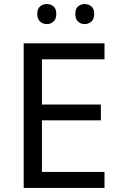

<svg xmlns="http://www.w3.org/2000/svg" viewBox="-20 -928 596 948"><path d="M496 0H97V-714H496V-635H187V-412H478V-334H187V-79H496ZM164 -859Q164 -885 178 -896.5Q192 -908 211 -908Q230 -908 244 -896.5Q258 -885 258 -859Q258 -834 244 -821.5Q230 -809 211 -809Q192 -809 178 -821.5Q164 -834 164 -859ZM352 -859Q352 -885 365.5 -896.5Q379 -908 398 -908Q417 -908 431 -896.5Q445 -885 445 -859Q445 -834 431 -821.5Q417 -809 398 -809Q379 -809 365.5 -821.5Q352 -834 352 -859Z"/></svg>

Font: Noto Sans
Style: Regular
Weight: 400
Designer: Monotype Design Team
Foundry: Monotype Imaging Inc.
Version: Version 2.007